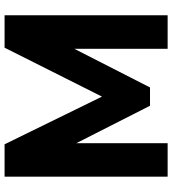

<svg xmlns="http://www.w3.org/2000/svg" viewBox="24 -787 763 851"><g transform="rotate(-90 405.5 -361.5)"><path d="M402.8 -291 619.6 -722.7H763.2V0H614.7V-413.6L443.4 -78.1H362.3L196.3 -404.8V0H47.9V-722.7H191.4Z"/></g></svg>

Font: Giphurs
Style: Bold
Weight: 700
Version: Version 0.920; ttfautohint (v1.8.4.7-5d5b)